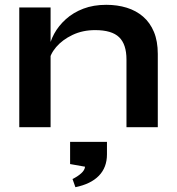

<svg xmlns="http://www.w3.org/2000/svg" viewBox="-20 -528 733 797"><path d="M60 -497H190V0H60ZM421 -508Q467 -508 506 -496Q545 -484 574 -459Q603 -434 619 -395.5Q635 -357 635 -304V0H505V-281Q505 -344 474.5 -373.5Q444 -403 375 -403Q323 -403 281 -383Q239 -363 213 -332.5Q187 -302 183 -269L182 -320Q187 -355 205 -388Q223 -421 253.5 -448.5Q284 -476 326 -492Q368 -508 421 -508ZM293 249 281 215Q302 205 317 191.5Q332 178 333 164L271 153V61H424V113Q424 167 390.5 201.5Q357 236 293 249Z"/></svg>

Font: Syne
Style: Bold
Weight: 700
Designer: Lucas Descroix
Foundry: Bonjour Monde
Version: Version 2.200